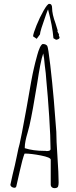

<svg xmlns="http://www.w3.org/2000/svg" viewBox="-20 -979 393 999"><path d="M244 -17V-148Q244 -160 193 -170Q142 -180 109 -180Q107 -180 102.5 -165Q98 -150 96 -143Q83 -91 70 -32L65 -10Q63 -2 55 -2Q47 -2 40.5 -7Q34 -12 34 -19L35 -21V-22L46 -72Q58 -119 67 -164Q77 -215 82 -230Q90 -263 114 -395L120 -428Q146 -582 156 -622Q161 -646 174 -693Q179 -713 188 -733Q197 -750 203 -750Q219 -750 226 -740Q231 -731 241.5 -641Q252 -551 260 -459L273 -293Q273 -250 279 -163Q285 -75 285 -32V-28Q285 -17 282 -8Q278 0 263 0Q255 0 249.5 -5Q244 -10 244 -17ZM243 -203Q243 -265 236 -372.5Q229 -480 221 -562Q219 -597 213 -639L209 -678Q209 -677 207 -689L205 -701Q197 -679 189.5 -640Q182 -601 174 -548Q150 -399 133 -324L124 -290Q109 -240 109 -214V-208Q153 -194 210 -194H216Q219 -193 223 -193Q243 -193 243 -203ZM258 -780Q253 -844 230 -930Q226 -924 196 -834Q188 -808 188 -800L171 -777L152 -790Q153 -805 170 -847Q187 -889 207 -924Q227 -959 236 -959Q251 -959 251 -938Q251 -905 269 -857L280 -821L279 -815L287 -800L286 -795Q287 -791 288.5 -788.5Q290 -786 290 -784Q290 -775 272 -772Z"/></svg>

Font: Amatic SC
Style: Regular
Weight: 400
Designer: Multiple Designers
Foundry: Vernon Adams
Version: Version 2.505